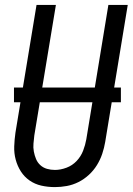

<svg xmlns="http://www.w3.org/2000/svg" viewBox="-20 -755 541 783"><path d="M204 8Q175 8 148.5 2Q122 -4 100.5 -19Q79 -34 65 -56Q51 -78 44 -104Q37 -130 38 -158Q39 -186 43 -214L129 -735H208L120 -203Q118 -186 116.5 -169.5Q115 -153 118 -137Q121 -121 127 -106.5Q133 -92 144.5 -81.5Q156 -71 171.5 -66.5Q187 -62 204 -62Q227 -62 251 -71Q275 -80 292.5 -98.5Q310 -117 319 -140.5Q328 -164 332 -187L422 -735H501L409 -176Q405 -152 397 -128Q389 -104 375.5 -82Q362 -60 342.5 -42Q323 -24 300 -12.5Q277 -1 252.5 3.5Q228 8 204 8ZM473 -338H37V-398H473Z"/></svg>

Font: Iosevka Oblique
Style: Regular
Weight: 400
Italic angle: -9°
Monospace: yes
Designer: Belleve Invis
Foundry: Belleve Invis
Version: Version 32.5.0; ttfautohint (v1.8.4)